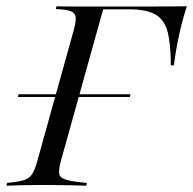

<svg xmlns="http://www.w3.org/2000/svg" viewBox="-38 -591 614 611"><path d="M18.5 -282.3 21 -291.1H377.4L375 -282.3ZM-17.7 0 -15.3 -8.9Q18.5 -12.1 36.7 -17.3Q54.8 -22.6 64.1 -36.7Q73.4 -50.8 80.6 -78.2L196 -492.7Q204 -521 202.8 -535.5Q201.6 -550 186.7 -555.6Q171.8 -561.3 139.5 -562.1L141.9 -571Q163.7 -570.2 200 -570.2Q236.3 -570.2 286.3 -570.2Q327.4 -570.2 364.9 -570.2Q402.4 -570.2 436.7 -570.2Q471 -570.2 500.8 -570.6Q530.6 -571 556.5 -571Q541.9 -525.8 531.9 -479.4Q521.8 -433.1 515.3 -383.1H505.6Q505.6 -451.6 495.2 -490.3Q484.7 -529 456 -545.2Q427.4 -561.3 373.4 -561.3H290.3L155.6 -78.2Q148.4 -51.6 150.4 -38.3Q152.4 -25 172.6 -19Q192.7 -12.9 238.7 -8.9L236.3 0Q216.1 -0.8 180.6 -1.6Q145.2 -2.4 97.6 -2.4Q58.9 -2.4 29.8 -1.6Q0.8 -0.8 -17.7 0Z"/></svg>

Font: Playfair 144pt Light
Style: Italic
Weight: 300
Italic angle: -15.6°
Designer: Claus Eggers Sørensen
Foundry: Claus Eggers Sørensen
Version: Version 2.001;gftools[0.9.30]